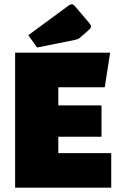

<svg xmlns="http://www.w3.org/2000/svg" viewBox="-20 -869 570 889"><path d="M450 -236H250V-160H495V0H50V-625H490L465 -465H250V-381H450ZM326 -684 152 -649 111 -706 300 -845Q306 -849 313 -849Q320 -849 329 -838L392 -764Q401 -754 401 -747.5Q401 -741 398.5 -737.5Q396 -734 352 -696Q342 -687 326 -684Z"/></svg>

Font: Myanmar Thuriya
Style: Regular
Weight: 400
Designer: Danh Hong
Foundry: Google Inc.
Version: Version 2.00 November 23, 2015